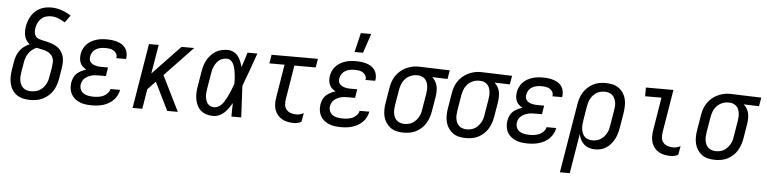

<svg xmlns="http://www.w3.org/2000/svg" viewBox="-52 -1037 6129 1535"><g transform="rotate(5 3012.0 -270.0)"><path d="M204 8Q175 8 147 2Q119 -4 96.5 -19Q74 -34 59 -56.5Q44 -79 37.5 -106Q31 -133 31 -161.5Q31 -190 36 -219L48 -292Q52 -314 60.5 -336Q69 -358 83.5 -377.5Q98 -397 118 -411.5Q138 -426 160 -435Q145 -446 134.5 -461.5Q124 -477 119 -496Q114 -515 114 -535Q114 -555 117 -575Q121 -597 128.5 -618.5Q136 -640 148 -660Q160 -680 177.5 -696.5Q195 -713 216 -723.5Q237 -734 259.5 -738.5Q282 -743 304 -743Q349 -743 390 -729Q431 -715 466 -692L424 -634Q398 -650 369.5 -661.5Q341 -673 308 -673Q288 -673 267.5 -666Q247 -659 231 -643.5Q215 -628 206 -608Q197 -588 194 -568Q191 -551 192.5 -534Q194 -517 203 -504Q212 -491 227.5 -485Q243 -479 259.5 -475.5Q276 -472 292 -468.5Q308 -465 323.5 -460Q339 -455 354 -448.5Q369 -442 382 -432.5Q395 -423 405 -411Q415 -399 422 -384.5Q429 -370 432.5 -354Q436 -338 436.5 -321.5Q437 -305 434.5 -287.5Q432 -270 430 -253L418 -181Q414 -156 405.5 -131Q397 -106 383 -83.5Q369 -61 348.5 -43Q328 -25 304 -13Q280 -1 254 3.5Q228 8 204 8ZM204 -62Q220 -62 237 -65.5Q254 -69 269.5 -77.5Q285 -86 297.5 -99Q310 -112 319 -127.5Q328 -143 333 -159.5Q338 -176 340 -192L353 -265Q356 -285 357 -306Q358 -327 350.5 -344.5Q343 -362 328.5 -374.5Q314 -387 295 -393.5Q276 -400 256.5 -403.5Q237 -407 218 -412Q198 -404 181 -390Q164 -376 152.5 -358Q141 -340 134.5 -320Q128 -300 125 -280L113 -208Q110 -190 109 -172.5Q108 -155 111 -138.5Q114 -122 121.5 -107Q129 -92 141 -81.5Q153 -71 169.5 -66.5Q186 -62 204 -62Z M698 8Q673 8 648 5Q623 2 601 -7Q579 -16 560.5 -31Q542 -46 531 -66.5Q520 -87 517 -111.5Q514 -136 518 -161Q522 -181 530.5 -200.5Q539 -220 555 -234Q571 -248 590 -257.5Q609 -267 629 -273Q613 -281 600 -293Q587 -305 580 -321Q573 -337 571.5 -355.5Q570 -374 573 -393Q576 -414 585.5 -434Q595 -454 610 -470.5Q625 -487 645 -498.5Q665 -510 685.5 -516.5Q706 -523 727.5 -525.5Q749 -528 770 -528Q792 -528 813 -525.5Q834 -523 854.5 -517Q875 -511 892.5 -500Q910 -489 921.5 -472.5Q933 -456 937.5 -435Q942 -414 939 -392L937 -385H859L860 -388Q863 -406 854.5 -421Q846 -436 831.5 -444.5Q817 -453 799.5 -455.5Q782 -458 764 -458Q746 -458 727.5 -454.5Q709 -451 692 -441.5Q675 -432 664 -415.5Q653 -399 650 -381Q648 -369 649.5 -357Q651 -345 658 -336Q665 -327 675 -321Q685 -315 696.5 -311.5Q708 -308 720 -306.5Q732 -305 744 -305H800L789 -235H733Q719 -235 704.5 -234Q690 -233 676 -229.5Q662 -226 648.5 -219.5Q635 -213 623.5 -203.5Q612 -194 604.5 -180.5Q597 -167 595 -153Q591 -131 599 -111.5Q607 -92 623.5 -81Q640 -70 661 -66Q682 -62 704 -62Q723 -62 743 -64.5Q763 -67 782 -75.5Q801 -84 816 -100Q831 -116 834 -135H912V-134Q908 -112 897 -90.5Q886 -69 869.5 -52Q853 -35 832 -23Q811 -11 788 -4Q765 3 742.5 5.5Q720 8 698 8Z M1024 0 1110 -520H1188L1149 -287L1371 -520H1473L1247 -283L1387 0H1302L1191 -225L1128 -159L1102 0Z M1673 8Q1646 8 1620 1Q1594 -6 1574.5 -22Q1555 -38 1543 -61.5Q1531 -85 1526 -111Q1521 -137 1522 -164.5Q1523 -192 1528 -219L1548 -339Q1552 -363 1559 -386.5Q1566 -410 1578 -431.5Q1590 -453 1607.5 -472Q1625 -491 1646.5 -504Q1668 -517 1692.5 -522.5Q1717 -528 1740 -528Q1766 -528 1788 -517Q1810 -506 1824.5 -487.5Q1839 -469 1848 -446.5Q1857 -424 1863 -401Q1873 -431 1882.5 -460.5Q1892 -490 1901 -520H1980Q1956 -453 1932.5 -386Q1909 -319 1883 -252Q1887 -189 1889.5 -126Q1892 -63 1896 0H1817Q1817 -27 1817.5 -54Q1818 -81 1819 -108Q1806 -87 1792 -66.5Q1778 -46 1760 -29.5Q1742 -13 1719 -2.5Q1696 8 1673 8ZM1674 -62Q1689 -62 1704.5 -70Q1720 -78 1731.5 -90Q1743 -102 1751.5 -116.5Q1760 -131 1768 -145Q1776 -159 1782.5 -174Q1789 -189 1795.5 -204Q1802 -219 1807.5 -234Q1813 -249 1818 -264Q1818 -279 1817.5 -293.5Q1817 -308 1815.5 -322.5Q1814 -337 1812 -351.5Q1810 -366 1807 -379.5Q1804 -393 1799.5 -406.5Q1795 -420 1787 -431.5Q1779 -443 1767.5 -450.5Q1756 -458 1741 -458Q1726 -458 1710 -453.5Q1694 -449 1681 -439Q1668 -429 1658 -415.5Q1648 -402 1641.5 -387.5Q1635 -373 1631 -358Q1627 -343 1625 -328L1605 -208Q1602 -192 1600.5 -175.5Q1599 -159 1600.5 -143.5Q1602 -128 1606.5 -113Q1611 -98 1620 -86Q1629 -74 1643.5 -68Q1658 -62 1674 -62Z M2321 8Q2295 8 2270.5 3.5Q2246 -1 2225 -12.5Q2204 -24 2188 -43Q2172 -62 2164.5 -85Q2157 -108 2156.5 -134Q2156 -160 2161 -186L2204 -450H2082L2094 -520H2466L2454 -450H2283L2238 -174Q2234 -151 2237 -129Q2240 -107 2254 -91Q2268 -75 2289.5 -68.5Q2311 -62 2333 -62Q2348 -62 2362.5 -66Q2377 -70 2391 -78L2379 -8Q2366 0 2351 4Q2336 8 2321 8Z M2698 8Q2673 8 2648 5Q2623 2 2601 -7Q2579 -16 2560.5 -31Q2542 -46 2531 -66.5Q2520 -87 2517 -111.5Q2514 -136 2518 -161Q2522 -181 2530.5 -200.5Q2539 -220 2555 -234Q2571 -248 2590 -257.5Q2609 -267 2629 -273Q2613 -281 2600 -293Q2587 -305 2580 -321Q2573 -337 2571.5 -355.5Q2570 -374 2573 -393Q2576 -414 2585.5 -434Q2595 -454 2610 -470.5Q2625 -487 2645 -498.5Q2665 -510 2685.5 -516.5Q2706 -523 2727.5 -525.5Q2749 -528 2770 -528Q2792 -528 2813 -525.5Q2834 -523 2854.5 -517Q2875 -511 2892.5 -500Q2910 -489 2921.5 -472.5Q2933 -456 2937.5 -435Q2942 -414 2939 -392L2937 -385H2859L2860 -388Q2863 -406 2854.5 -421Q2846 -436 2831.5 -444.5Q2817 -453 2799.5 -455.5Q2782 -458 2764 -458Q2746 -458 2727.5 -454.5Q2709 -451 2692 -441.5Q2675 -432 2664 -415.5Q2653 -399 2650 -381Q2648 -369 2649.5 -357Q2651 -345 2658 -336Q2665 -327 2675 -321Q2685 -315 2696.5 -311.5Q2708 -308 2720 -306.5Q2732 -305 2744 -305H2800L2789 -235H2733Q2719 -235 2704.5 -234Q2690 -233 2676 -229.5Q2662 -226 2648.5 -219.5Q2635 -213 2623.5 -203.5Q2612 -194 2604.5 -180.5Q2597 -167 2595 -153Q2591 -131 2599 -111.5Q2607 -92 2623.5 -81Q2640 -70 2661 -66Q2682 -62 2704 -62Q2723 -62 2743 -64.5Q2763 -67 2782 -75.5Q2801 -84 2816 -100Q2831 -116 2834 -135H2912V-134Q2908 -112 2897 -90.5Q2886 -69 2869.5 -52Q2853 -35 2832 -23Q2811 -11 2788 -4Q2765 3 2742.5 5.5Q2720 8 2698 8ZM2753 -600 2790 -755H2873L2821 -600Z M3200 8Q3171 8 3143.5 2Q3116 -4 3094.5 -19.5Q3073 -35 3058 -57.5Q3043 -80 3036.5 -106.5Q3030 -133 3030.5 -162Q3031 -191 3036 -219L3056 -339Q3060 -364 3068 -388Q3076 -412 3090.5 -434Q3105 -456 3125 -474Q3145 -492 3168 -503.5Q3191 -515 3216 -521.5Q3241 -528 3265 -528H3281L3524 -520L3512 -450L3389 -454Q3404 -441 3414.5 -423.5Q3425 -406 3429.5 -386Q3434 -366 3433.5 -344Q3433 -322 3430 -301L3410 -181Q3406 -156 3397.5 -131.5Q3389 -107 3375.5 -84.5Q3362 -62 3342 -43.5Q3322 -25 3298.5 -13Q3275 -1 3249.5 3.5Q3224 8 3200 8ZM3200 -62Q3216 -62 3232.5 -65.5Q3249 -69 3264 -78Q3279 -87 3291 -100Q3303 -113 3312 -128.5Q3321 -144 3325.5 -160Q3330 -176 3332 -192L3352 -312Q3355 -328 3356 -344.5Q3357 -361 3355.5 -376.5Q3354 -392 3348.5 -407Q3343 -422 3333 -433Q3323 -444 3308.5 -450.5Q3294 -457 3279 -458H3262Q3238 -458 3214 -447.5Q3190 -437 3172.5 -418Q3155 -399 3146 -375.5Q3137 -352 3133 -328L3113 -208Q3110 -191 3109 -173.5Q3108 -156 3110.5 -139.5Q3113 -123 3120 -108Q3127 -93 3139 -82.5Q3151 -72 3167 -67Q3183 -62 3200 -62Z M3700 8Q3671 8 3643.5 2Q3616 -4 3594.5 -19.5Q3573 -35 3558 -57.5Q3543 -80 3536.5 -106.5Q3530 -133 3530.5 -162Q3531 -191 3536 -219L3556 -339Q3560 -364 3568 -388Q3576 -412 3590.5 -434Q3605 -456 3625 -474Q3645 -492 3668 -503.5Q3691 -515 3716 -521.5Q3741 -528 3765 -528H3781L4024 -520L4012 -450L3889 -454Q3904 -441 3914.5 -423.5Q3925 -406 3929.5 -386Q3934 -366 3933.5 -344Q3933 -322 3930 -301L3910 -181Q3906 -156 3897.5 -131.5Q3889 -107 3875.5 -84.5Q3862 -62 3842 -43.5Q3822 -25 3798.5 -13Q3775 -1 3749.5 3.5Q3724 8 3700 8ZM3700 -62Q3716 -62 3732.5 -65.5Q3749 -69 3764 -78Q3779 -87 3791 -100Q3803 -113 3812 -128.5Q3821 -144 3825.5 -160Q3830 -176 3832 -192L3852 -312Q3855 -328 3856 -344.5Q3857 -361 3855.5 -376.5Q3854 -392 3848.5 -407Q3843 -422 3833 -433Q3823 -444 3808.5 -450.5Q3794 -457 3779 -458H3762Q3738 -458 3714 -447.5Q3690 -437 3672.5 -418Q3655 -399 3646 -375.5Q3637 -352 3633 -328L3613 -208Q3610 -191 3609 -173.5Q3608 -156 3610.5 -139.5Q3613 -123 3620 -108Q3627 -93 3639 -82.5Q3651 -72 3667 -67Q3683 -62 3700 -62Z M4198 8Q4173 8 4148 5Q4123 2 4101 -7Q4079 -16 4060.5 -31Q4042 -46 4031 -66.5Q4020 -87 4017 -111.5Q4014 -136 4018 -161Q4022 -181 4030.5 -200.5Q4039 -220 4055 -234Q4071 -248 4090 -257.5Q4109 -267 4129 -273Q4113 -281 4100 -293Q4087 -305 4080 -321Q4073 -337 4071.5 -355.5Q4070 -374 4073 -393Q4076 -414 4085.5 -434Q4095 -454 4110 -470.5Q4125 -487 4145 -498.5Q4165 -510 4185.5 -516.5Q4206 -523 4227.5 -525.5Q4249 -528 4270 -528Q4292 -528 4313 -525.5Q4334 -523 4354.5 -517Q4375 -511 4392.5 -500Q4410 -489 4421.5 -472.5Q4433 -456 4437.5 -435Q4442 -414 4439 -392L4437 -385H4359L4360 -388Q4363 -406 4354.5 -421Q4346 -436 4331.5 -444.5Q4317 -453 4299.5 -455.5Q4282 -458 4264 -458Q4246 -458 4227.5 -454.5Q4209 -451 4192 -441.5Q4175 -432 4164 -415.5Q4153 -399 4150 -381Q4148 -369 4149.5 -357Q4151 -345 4158 -336Q4165 -327 4175 -321Q4185 -315 4196.5 -311.5Q4208 -308 4220 -306.5Q4232 -305 4244 -305H4300L4289 -235H4233Q4219 -235 4204.5 -234Q4190 -233 4176 -229.5Q4162 -226 4148.5 -219.5Q4135 -213 4123.5 -203.5Q4112 -194 4104.5 -180.5Q4097 -167 4095 -153Q4091 -131 4099 -111.5Q4107 -92 4123.5 -81Q4140 -70 4161 -66Q4182 -62 4204 -62Q4223 -62 4243 -64.5Q4263 -67 4282 -75.5Q4301 -84 4316 -100Q4331 -116 4334 -135H4412V-134Q4408 -112 4397 -90.5Q4386 -69 4369.5 -52Q4353 -35 4332 -23Q4311 -11 4288 -4Q4265 3 4242.5 5.5Q4220 8 4198 8Z M4551 215H4472L4564 -339Q4568 -364 4576 -388.5Q4584 -413 4598 -435.5Q4612 -458 4632 -476.5Q4652 -495 4675.5 -507Q4699 -519 4724 -523.5Q4749 -528 4773 -528Q4802 -528 4829.5 -522Q4857 -516 4879 -500.5Q4901 -485 4916 -462.5Q4931 -440 4937.5 -413.5Q4944 -387 4943 -358Q4942 -329 4938 -301L4918 -181Q4914 -158 4907.5 -135.5Q4901 -113 4890 -91.5Q4879 -70 4863.5 -51Q4848 -32 4827.5 -18Q4807 -4 4784 2Q4761 8 4738 8Q4713 8 4689.5 1Q4666 -6 4648 -21.5Q4630 -37 4619 -58.5Q4608 -80 4604 -105ZM4708 -62Q4724 -62 4740.5 -65.5Q4757 -69 4772 -78Q4787 -87 4799 -100Q4811 -113 4820 -128.5Q4829 -144 4833.5 -160Q4838 -176 4840 -192L4860 -312Q4863 -329 4864.5 -346.5Q4866 -364 4863 -380.5Q4860 -397 4853 -412Q4846 -427 4834.5 -437.5Q4823 -448 4807 -453Q4791 -458 4774 -458Q4758 -458 4741 -454.5Q4724 -451 4709 -442Q4694 -433 4682 -420Q4670 -407 4661.5 -391.5Q4653 -376 4648.5 -360Q4644 -344 4641 -328L4623 -217Q4620 -199 4618.5 -181Q4617 -163 4619 -146Q4621 -129 4627.5 -113Q4634 -97 4645.5 -85Q4657 -73 4673.5 -67.5Q4690 -62 4708 -62Z M5346 8Q5320 8 5295 3.5Q5270 -1 5249 -12.5Q5228 -24 5212.5 -43Q5197 -62 5189.5 -85Q5182 -108 5181.5 -134Q5181 -160 5186 -186L5229 -450H5098V-520H5319L5262 -174Q5258 -151 5261 -129Q5264 -107 5278 -91Q5292 -75 5313.5 -68.5Q5335 -62 5358 -62Q5372 -62 5386.5 -66Q5401 -70 5415 -78L5403 -8Q5390 0 5375 4Q5360 8 5346 8Z M5700 8Q5671 8 5643.5 2Q5616 -4 5594.5 -19.5Q5573 -35 5558 -57.5Q5543 -80 5536.5 -106.5Q5530 -133 5530.5 -162Q5531 -191 5536 -219L5556 -339Q5560 -364 5568 -388Q5576 -412 5590.5 -434Q5605 -456 5625 -474Q5645 -492 5668 -503.5Q5691 -515 5716 -521.5Q5741 -528 5765 -528H5781L6024 -520L6012 -450L5889 -454Q5904 -441 5914.5 -423.5Q5925 -406 5929.5 -386Q5934 -366 5933.5 -344Q5933 -322 5930 -301L5910 -181Q5906 -156 5897.5 -131.5Q5889 -107 5875.5 -84.5Q5862 -62 5842 -43.5Q5822 -25 5798.5 -13Q5775 -1 5749.5 3.5Q5724 8 5700 8ZM5700 -62Q5716 -62 5732.5 -65.5Q5749 -69 5764 -78Q5779 -87 5791 -100Q5803 -113 5812 -128.5Q5821 -144 5825.5 -160Q5830 -176 5832 -192L5852 -312Q5855 -328 5856 -344.5Q5857 -361 5855.5 -376.5Q5854 -392 5848.5 -407Q5843 -422 5833 -433Q5823 -444 5808.5 -450.5Q5794 -457 5779 -458H5762Q5738 -458 5714 -447.5Q5690 -437 5672.5 -418Q5655 -399 5646 -375.5Q5637 -352 5633 -328L5613 -208Q5610 -191 5609 -173.5Q5608 -156 5610.5 -139.5Q5613 -123 5620 -108Q5627 -93 5639 -82.5Q5651 -72 5667 -67Q5683 -62 5700 -62Z"/></g></svg>

Font: Iosevka Term Oblique
Style: Regular
Weight: 400
Italic angle: -9°
Monospace: yes
Designer: Belleve Invis
Foundry: Belleve Invis
Version: Version 31.4.0